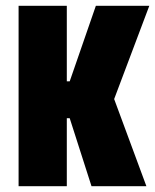

<svg xmlns="http://www.w3.org/2000/svg" viewBox="-20 -641 534 661"><path d="M484 0 373 -300 494 -621H310L220 -361H210V-621H44V0H210V-234H220L295 0Z"/></svg>

Font: Passion One
Style: Regular
Weight: 400
Designer: Alejandro Lo Celso
Foundry: Fontstage
Version: Version 1.001